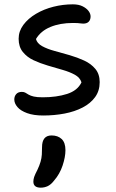

<svg xmlns="http://www.w3.org/2000/svg" viewBox="-20 -523 535 886"><path d="M179 10Q135 10 105 -1Q75 -12 60.5 -29Q46 -46 46 -64Q46 -79 55 -89Q64 -99 81 -99Q91 -99 97.5 -95Q104 -91 112.5 -86Q121 -81 136 -77.5Q151 -74 177 -74Q241 -74 289.5 -89.5Q338 -105 356 -143Q349 -165 325.5 -178Q302 -191 269 -200.5Q236 -210 200.5 -220.5Q165 -231 135 -245Q105 -259 85.5 -283Q66 -307 66 -344Q66 -379 88 -408.5Q110 -438 146.5 -459.5Q183 -481 227 -492Q271 -503 316 -503Q343 -503 361 -494Q379 -485 388.5 -472.5Q398 -460 398 -447Q398 -432 389.5 -423Q381 -414 364 -414Q358 -414 352 -415Q346 -416 337.5 -416.5Q329 -417 317 -417Q257 -417 212.5 -398.5Q168 -380 146 -343Q151 -323 174.5 -310Q198 -297 231.5 -288Q265 -279 301 -268.5Q337 -258 368.5 -243.5Q400 -229 420 -205Q440 -181 440 -144Q440 -104 419 -75Q398 -46 361.5 -27Q325 -8 278 1Q231 10 179 10ZM168 343Q134 343 134 315Q134 305 137.5 294Q141 283 153 260Q162 241 167 224Q172 207 173 190.5Q174 174 174 156Q174 129 185 115.5Q196 102 218 102Q247 102 264.5 118.5Q282 135 282 170Q282 201 269 240.5Q256 280 229 311Q215 329 200 336Q185 343 168 343Z"/></svg>

Font: Shantell Sans
Style: Regular
Weight: 400
Designer: Stephen Nixon, Anya Danilova, Shantell Martin
Foundry: Arrow Type
Version: Version 1.008;[ac192a2d6]